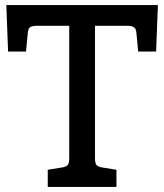

<svg xmlns="http://www.w3.org/2000/svg" viewBox="-20 -740 650 760"><path d="M605 -720 598 -536H527L520 -609Q519 -626 510.5 -632Q502 -638 482 -638H356V-115Q356 -95 361.5 -87.5Q367 -80 385 -77L441 -68V0H169V-68L225 -77Q243 -80 248.5 -87.5Q254 -95 254 -115V-638H127Q107 -638 99 -632Q91 -626 90 -609L83 -536H12L5 -720Z"/></svg>

Font: Enriqueta Medium
Style: Regular
Weight: 500
Designer: Viviana Monsalve, Gustavo Ibarra
Foundry: 72Puntos
Version: Version 2.000